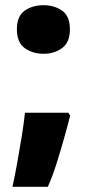

<svg xmlns="http://www.w3.org/2000/svg" viewBox="-20 -580 337 739"><path d="M45 -467Q45 -518 75 -539Q105 -560 148 -560Q189 -560 219 -539Q249 -518 249 -467Q249 -417 219 -395Q189 -373 148 -373Q105 -373 75 -395Q45 -417 45 -467ZM250 -135Q241 -99 227 -49Q213 1 197 51.5Q181 102 164 139H28Q38 93 47 42.5Q56 -8 64 -57Q72 -106 76 -146H243Z"/></svg>

Font: Noto Sans Georgian Black
Style: Regular
Weight: 900
Designer: Monotype Design Team, Akaki Razmadze
Foundry: Google LLC
Version: Version 2.005; ttfautohint (v1.8.4.7-5d5b)